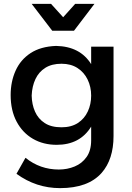

<svg xmlns="http://www.w3.org/2000/svg" viewBox="-20 -773 680 991"><path d="M290 198Q166.5 198 65 124L111.5 41.5Q187 102 283.5 102Q327.5 102 365.5 86.2Q403.5 70.5 427 37.2Q450.5 4 450.5 -49V-119.5Q393 -25.5 272.5 -25.5Q203.5 -25.5 150 -56.5Q96.5 -87.5 65.8 -145.2Q35 -203 35 -282.5Q35 -351.5 60.5 -408.2Q86 -465 138 -499Q190 -533 269.5 -536Q393.5 -533.5 450.5 -442V-532H566V-71Q566 49.5 504.5 119.5Q435 198 290 198ZM297.5 -116Q348 -116 382 -138.2Q416 -160.5 433.2 -197.8Q450.5 -235 450.5 -279.5Q450.5 -325 432.2 -362.5Q414 -400 379.8 -422Q345.5 -444 297.5 -444Q247.5 -444 214 -423Q180.5 -402 163 -365Q145.5 -328 143.5 -279.5Q144.5 -233.5 160.8 -196.8Q177 -160 210.5 -138Q244 -116 297.5 -116ZM362 -614.5H249.5L143.5 -753H243.5L306 -684L368 -753H467.5Z"/></svg>

Font: Argentum Novus Medium
Style: Regular
Weight: 500
Designer: Julieta Ulanovsky (font) & Cristiano Sobral (main changes)
Foundry: Julieta Ulanovsky (font) & Cristiano Sobral (main changes)
Version: Version 3.00;November 27, 2020;FontCreator 13.0.0.2655 64-bi